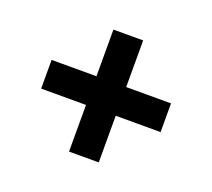

<svg xmlns="http://www.w3.org/2000/svg" viewBox="-89 -682 778 704"><g transform="rotate(20 300.0 -330.0)"><path d="M242 -92V-274H67V-386H242V-568H358V-386H533V-274H358V-92Z"/></g></svg>

Font: TypoPRO Source Code Pro
Style: Italic
Weight: 900
Italic angle: -11°
Monospace: yes
Designer: Paul D. Hunt, Teo Tuominen
Foundry: Adobe Systems Incorporated
Version: Version 1.030;PS 1.0;hotconv 1.0.84;makeotf.lib2.5.63406